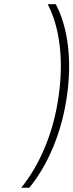

<svg xmlns="http://www.w3.org/2000/svg" viewBox="-20 -762 346 906"><path d="M80.1 124Q147.5 41 193.4 -70.8Q239.3 -182.6 256.8 -309.1Q274.9 -436.5 261.5 -548.1Q248 -659.7 205.1 -742.2H243.2Q286.6 -659.7 300.3 -548.1Q314 -436.5 295.9 -309.1Q277.8 -182.1 231.9 -70.6Q186 41 118.2 124Z"/></svg>

Font: Trueno UltraLight
Style: Italic
Weight: 250
Designer: Julieta Ulanovsky
Foundry: Julieta Ulanovsky
Version: Version 3.001b | FøM Fix